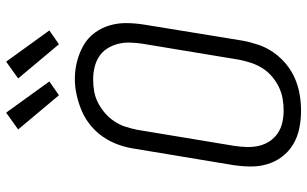

<svg xmlns="http://www.w3.org/2000/svg" viewBox="-212 -804 1023 640"><g transform="rotate(-90 300.0 -483.5)"><path d="M251 8Q221 8 192 2Q163 -4 139 -18.5Q115 -33 98 -55.5Q81 -78 73 -105.5Q65 -133 65.5 -163Q66 -193 71 -223L125 -548Q129 -575 138.5 -601.5Q148 -628 164 -651.5Q180 -675 202.5 -693.5Q225 -712 251 -723Q277 -734 304 -740Q331 -746 358 -746Q388 -746 416.5 -738.5Q445 -731 469.5 -717Q494 -703 511 -680Q528 -657 536 -629.5Q544 -602 543.5 -572Q543 -542 538 -512L485 -187Q480 -160 471 -133.5Q462 -107 445.5 -83.5Q429 -60 406.5 -41.5Q384 -23 358 -12Q332 -1 305 3.5Q278 8 251 8ZM252 -50Q272 -50 292 -53.5Q312 -57 330.5 -66Q349 -75 365.5 -89Q382 -103 393 -120.5Q404 -138 410.5 -157.5Q417 -177 421 -196L475 -522Q478 -542 478.5 -563Q479 -584 474 -603Q469 -622 458.5 -638.5Q448 -655 431.5 -665.5Q415 -676 395.5 -680.5Q376 -685 355 -685Q335 -685 315.5 -681.5Q296 -678 277.5 -668.5Q259 -659 243 -645Q227 -631 215.5 -613.5Q204 -596 198 -577Q192 -558 188 -539L134 -213Q131 -193 130.5 -172Q130 -151 134.5 -132Q139 -113 149.5 -97Q160 -81 176 -70Q192 -59 212 -54.5Q232 -50 252 -50ZM473 -799 359 -935 415 -975 519 -831ZM303 -799 189 -935 245 -975 349 -831Z"/></g></svg>

Font: Iosevka Etoile Light Oblique
Style: Regular
Weight: 300
Italic angle: -9°
Designer: Belleve Invis
Foundry: Belleve Invis
Version: Version 15.5.2; ttfautohint (v1.8.4)